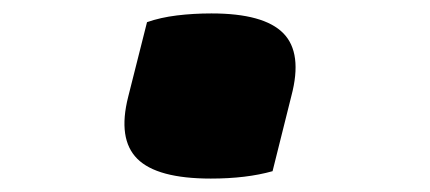

<svg xmlns="http://www.w3.org/2000/svg" viewBox="-20 -443 640 286"><path d="M386 -188Q347 -177 294 -177Q214 -177 184.5 -206.5Q155 -236 171 -299L199 -410Q219 -417 243.5 -420Q268 -423 295 -423Q373 -423 402 -393.5Q431 -364 414 -300Z"/></svg>

Font: Recursive Mn Csl St Blk
Style: Italic
Weight: 900
Italic angle: -15°
Monospace: yes
Version: Version 1.079;hotconv 1.0.112;makeotfexe 2.5.65598; ttfautoh